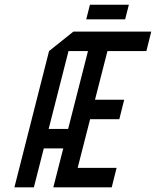

<svg xmlns="http://www.w3.org/2000/svg" viewBox="-20 -802 668 822"><path d="M250.8 -166.7H167.5L125 0H41.7L190 -583.3L294.2 -666.7H627.5L606.7 -583.3H440L386.7 -375H511.7L490.8 -291.7H365.8L312.5 -83.3H479.2L458.3 0H208.3ZM356.7 -583.3H273.3L188.3 -250H271.7ZM349.2 -719.2 365 -781.7H531.7L515.8 -719.2Z"/></svg>

Font: Yulong
Style: Italic
Weight: 400
Italic angle: -14.25°
Designer: GGBotNet
Foundry: f0n7.com
Version: 1.00